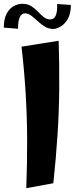

<svg xmlns="http://www.w3.org/2000/svg" viewBox="-42 -975 403 1008"><path d="M96 13Q101 -121 100.5 -241Q100 -361 93 -480Q86 -599 71 -730L266 -761Q270 -632 269 -510.5Q268 -389 260 -266.5Q252 -144 238 -13ZM53 -824 -22 -830Q-22 -875 -7.5 -902.5Q7 -930 29.5 -942.5Q52 -955 76 -955Q103 -955 122.5 -942.5Q142 -930 157.5 -913.5Q173 -897 188 -885Q203 -873 222 -873Q261 -873 258 -954L330 -949Q330 -903 314 -875.5Q298 -848 276 -835.5Q254 -823 238 -823Q214 -823 194 -835Q174 -847 156.5 -863.5Q139 -880 122.5 -892.5Q106 -905 89 -905Q71 -905 61.5 -884Q52 -863 53 -824Z"/></svg>

Font: Marhey SemiBold
Style: Regular
Weight: 600
Designer: Nur Syamsi & Bustanul Arifin
Foundry: Namelatype
Version: Version 1.000; ttfautohint (v1.8.4.7-5d5b)